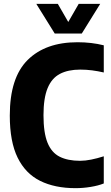

<svg xmlns="http://www.w3.org/2000/svg" viewBox="-20 -970 576 1000"><path d="M373.5 10Q265.5 10 189 -28Q112.5 -66 71.8 -149Q31 -232 31 -368Q31 -565.5 124.2 -657.8Q217.5 -750 383.5 -750Q457 -750 520.5 -734V-592.5Q490.5 -599.5 460 -603.5Q429.5 -607.5 398 -607.5Q334.5 -607.5 292 -585.2Q249.5 -563 228 -511Q206.5 -459 206.5 -370Q206.5 -278.5 227.5 -226.8Q248.5 -175 290.8 -153.8Q333 -132.5 397 -132.5Q424 -132.5 455 -138.8Q486 -145 520.5 -156V-14.5Q492 -3 452.2 3.5Q412.5 10 373.5 10ZM265 -795.5 169 -950H281L335.5 -855.5L390 -950H502L406 -795.5Z"/></svg>

Font: Encode Sans Condensed ExtraBold
Style: Regular
Weight: 800
Width: 3
Designer: Multiple Designers
Foundry: Impallari Type
Version: Version 3.000; ttfautohint (v1.8.3) -l 8 -r 50 -G 200 -x 14 